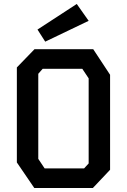

<svg xmlns="http://www.w3.org/2000/svg" viewBox="-20 -948 640 968"><path d="M154 -700H450L535 -571V-92L448 0H153L65 -129V-608ZM173 -147 205 -99H404L427 -124V-553L395 -601H195L173 -576ZM208 -738 427 -843 367 -928 169 -799Z"/></svg>

Font: Kode Mono SemiBold
Style: Regular
Weight: 600
Monospace: yes
Designer: Isa Ozler
Foundry: Kadena LLC
Version: Version 1.206;gftools[0.9.28]